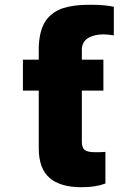

<svg xmlns="http://www.w3.org/2000/svg" viewBox="-20 -780 577 810"><path d="M416.2 -528.4V-397.7H325.3V-181.8Q325.3 -156.6 337.5 -147.2Q349.8 -137.8 382.1 -137.8Q411.9 -137.8 424.7 -139.2V-5.7Q383.2 9.9 323.9 9.9Q234.4 9.9 188.9 -29.7Q143.5 -69.2 143.5 -154.8V-397.7H76.7V-528.4H143.5V-571Q143.5 -605.8 149.5 -633.7Q155.5 -661.6 166 -681.1Q176.5 -700.6 192.8 -715Q209.2 -729.4 226.7 -737.9Q244.3 -746.4 267.9 -751.4Q291.5 -756.4 313.6 -758.2Q335.6 -759.9 363.6 -759.9Q421.9 -759.9 460.2 -751.4V-630.7Q434.7 -634.9 417.6 -634.9Q405.5 -634.9 394.2 -633.5Q382.8 -632.1 369.9 -627.8Q356.9 -623.6 347.5 -616.8Q338.1 -610.1 331.7 -598.4Q325.3 -586.6 325.3 -571V-528.4Z"/></svg>

Font: Karasuma Gothic
Style: Black
Weight: 900
Designer: Rasmus Andersson / Ryoko Nishizuka
Foundry: Genbu
Version: Version 1.00